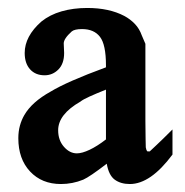

<svg xmlns="http://www.w3.org/2000/svg" viewBox="-20 -462 464 482"><path d="M306 0Q283 0 268 -11Q253 -22 248 -51Q205 -18 189 -11Q162 0 133 0Q85 0 55.5 -31.5Q26 -63 26 -115Q26 -132 30 -146.5Q34 -161 41 -173Q60 -206 107 -232Q148 -257 246 -293V-298Q246 -350 231 -369.5Q216 -389 186 -389Q167 -389 160 -383Q140 -365 140 -353L141 -329Q141 -302 126.5 -287.5Q112 -273 92 -273Q69 -273 55.5 -288Q42 -303 42 -329Q42 -371 84 -408Q105 -425 134.5 -433.5Q164 -442 199 -442Q254 -442 292 -422Q307 -414 318.5 -402Q330 -390 336 -373L345 -352V-158Q345 -130 345.5 -113.5Q346 -97 346 -91V-92Q347 -85 350 -82H356Q358 -84 372 -97Q386 -110 413 -137V-74Q358 0 306 0ZM246 -237Q221 -227 204.5 -219.5Q188 -212 182 -207Q126 -175 126 -135Q126 -110 140.5 -93.5Q155 -77 173 -77Q186 -77 205 -86Q224 -95 246 -112Z"/></svg>

Font: New Athena Unicode
Style: Bold
Weight: 700
Designer: J. Rusten 1997; rev. by R. Hancock 2001, 2002, rev. by D. Mastronarde 2002-2021
Foundry: Society for Classical Studies (formerly American Philological Association)
Version: Version 5.008